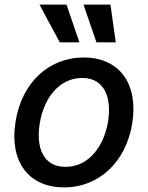

<svg xmlns="http://www.w3.org/2000/svg" viewBox="-20 -802 642 833"><path d="M258.2 11C409.4 11 526.3 -99.1 553.6 -265.6C581.3 -437.9 498.6 -552.6 343 -552.6C191.1 -552.6 74.2 -442.5 47.6 -274.9C19.5 -103.7 101.9 11 258.2 11ZM151.3 -782 239.3 -618.3H324.6L268.5 -782ZM152.3 -266C169.4 -372.9 234.4 -463.8 337 -463.8C434.3 -463.8 464.8 -377.5 448.9 -274.9C431.1 -168 366.1 -78.1 264.2 -78.1C166.2 -78.1 135.7 -163.7 152.3 -266ZM342.3 -782 398.4 -618.3H482.2L459.2 -782Z"/></svg>

Font: Margiela Sans Medium
Style: Italic
Weight: 500
Italic angle: -9.39999°
Designer: Stefan Endress, Andreas Faust
Version: Version 1.100;FEAKit 1.0